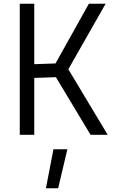

<svg xmlns="http://www.w3.org/2000/svg" viewBox="-20 -716 608 1020"><path d="M338 77 289 284H224L264 77ZM552 0 343 -348 541 -696H452L275 -379L162 -375V-696H85V0H162V-302L277 -306L461 0Z"/></svg>

Font: RazerF5
Style: Regular
Weight: 400
Foundry: Razer Inc.
Version: Version 2